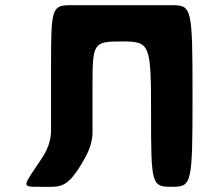

<svg xmlns="http://www.w3.org/2000/svg" viewBox="-20 -722 820 741"><path d="M337 -216V-389C337 -557 340 -562 450 -562C560 -562 563 -554 563 -281C563 -9 565 -1 643 -1C721 -1 723 -11 723 -352C723 -692 721 -702 643 -702H563H337H257C179 -702 177 -695 177 -459V-216C176 -175 162 -142 140 -109C67 1 59 -1 137 -1C215 -1 239 10 306 -109C327 -145 338 -182 337 -216Z"/></svg>

Font: Hussar Print
Style: Bold
Weight: 700
Foundry: Cannot Into Space Fonts
Version: Version 2.00